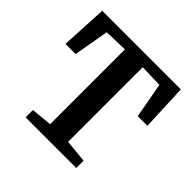

<svg xmlns="http://www.w3.org/2000/svg" viewBox="-146 -683 815 815"><g transform="rotate(45 261.5 -275.0)"><path d="M114 0V-44L208 -53V-502L102 -499L74 -340H13L24 -550H496L505 -340H447L418 -499L315 -502V-54L418 -44V0Z"/></g></svg>

Font: Aikya SemiBold
Style: Regular
Weight: 600
Designer: Neelakash Kshetrimayum (Latin subset based on Merriweather by Eben Sorkin)
Foundry: Brand New Type
Version: Version 1.00 b005